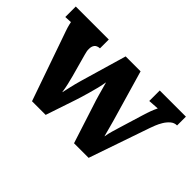

<svg xmlns="http://www.w3.org/2000/svg" viewBox="-87 -741 986 986"><g transform="rotate(45 405.5 -248.5)"><path d="M478.5 -500 558.6 -224.1Q564.5 -203.1 571 -178.7Q577.6 -154.3 583 -133.8H584Q586.9 -154.3 594 -178Q601.1 -201.7 606.9 -221.2L645.5 -347.7Q649.9 -361.3 653.3 -372.3Q656.7 -383.3 660.4 -392.6Q664.1 -401.9 667.5 -410.2Q670.9 -418.5 675.3 -426.8V-427.7L617.7 -423.8V-500H807.6V-436Q787.6 -436 772.5 -422.9Q757.3 -409.7 746.3 -391.6Q735.4 -373.5 728.3 -355.5Q721.2 -337.4 717.8 -327.6L604 2.9H498L429.2 -210.4Q426.3 -218.3 421.9 -232.7Q417.5 -247.1 412.8 -263.9Q408.2 -280.8 403.1 -298.8Q397.9 -316.9 393.6 -333H392.6Q389.6 -312 383.1 -285.9Q376.5 -259.8 369.4 -234.9Q362.3 -210 356.2 -189.9Q350.1 -169.9 347.2 -161.6L292 2.9H192.9L71.8 -343.8Q64.9 -362.8 61 -374.5Q57.1 -386.2 54.4 -394.8Q51.8 -403.3 50.3 -410.2Q48.8 -417 46.9 -425.8L7.8 -423.8V-500H247.6V-436Q226.6 -434.6 218 -423.3Q209.5 -412.1 209.5 -394.5Q209 -386.2 210.7 -377Q212.4 -367.7 215.3 -357.9L249 -235.8Q254.9 -213.9 260.5 -189.7Q266.1 -165.5 269.5 -140.6H270.5Q272.9 -151.4 275.4 -162.6Q277.8 -173.8 280.8 -186.8Q283.7 -199.7 287.6 -215.1Q291.5 -230.5 296.9 -249L370.1 -500Z"/></g></svg>

Font: DimaBanoo
Style: Bold
Weight: 800
Designer: R.Balvardi
Foundry: R.Balvardi
Version: Version 1.0.0-alpha3